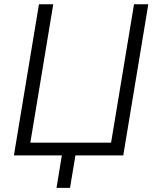

<svg xmlns="http://www.w3.org/2000/svg" viewBox="-20 -748 749 924"><path d="M573.2 0H46.9L167.5 -727.5H236.3L126 -61.5H514.6L625 -727.5H693.8ZM252 156.2 281.7 -24.9H347.2L316.9 156.2Z"/></svg>

Font: Inter 18pt Light
Style: Italic
Weight: 300
Italic angle: -9.3988°
Designer: Rasmus Andersson
Foundry: rsms
Version: Version 4.001;git-66647c0bb